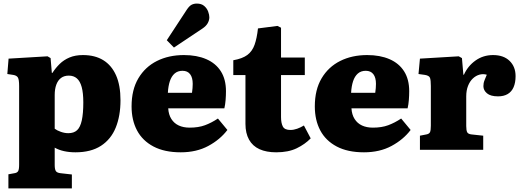

<svg xmlns="http://www.w3.org/2000/svg" viewBox="-20 -838 2914 1074"><path d="M27 216V137L60 131Q75 129 81 120Q87 111 87 83V-357Q87 -393 80 -404.5Q73 -416 54 -419L21 -424L28 -510L246 -523L263 -513L270 -430H273Q291 -458 314 -480.5Q337 -503 369 -516.5Q401 -530 444 -530Q511 -530 557.5 -501.5Q604 -473 629 -417Q654 -361 654 -277Q654 -190 627.5 -124.5Q601 -59 545 -22.5Q489 14 402 14Q368 14 338.5 7.5Q309 1 286 -12V85Q286 109 292.5 119Q299 129 320 131L382 138V216ZM362 -93Q393 -93 411 -109.5Q429 -126 437.5 -164.5Q446 -203 446 -265Q446 -318 437 -351Q428 -384 410 -399.5Q392 -415 365 -415Q339 -415 321.5 -402Q304 -389 295 -364.5Q286 -340 286 -307V-118Q299 -108 320.5 -100.5Q342 -93 362 -93Z M991 14Q900 14 838.5 -18.5Q777 -51 746.5 -108.5Q716 -166 716 -243Q716 -336 754 -400Q792 -464 858 -497Q924 -530 1009 -530Q1081 -530 1134 -507Q1187 -484 1215.5 -439Q1244 -394 1244 -328Q1244 -304 1242 -278.5Q1240 -253 1235 -232H921Q923 -197 938.5 -172.5Q954 -148 980 -136Q1006 -124 1041 -124Q1090 -124 1126.5 -137.5Q1163 -151 1199 -175L1252 -111Q1211 -57 1145 -21.5Q1079 14 991 14ZM919 -319H1054Q1056 -333 1057 -345Q1058 -357 1058 -369Q1058 -404 1043.5 -423Q1029 -442 1001 -442Q974 -442 956.5 -426.5Q939 -411 930 -383.5Q921 -356 919 -319ZM953 -572 913 -613 1025 -784Q1039 -805 1052 -811.5Q1065 -818 1081 -818Q1107 -818 1122.5 -804.5Q1138 -791 1144.5 -773Q1151 -755 1151 -741Q1151 -725 1142 -708.5Q1133 -692 1112 -678Z M1525 14Q1470 14 1431.5 -3.5Q1393 -21 1373 -57Q1353 -93 1353 -145V-418H1285V-501Q1336 -510 1363.5 -530.5Q1391 -551 1404 -587.5Q1417 -624 1423 -679L1532 -693L1552 -683V-516H1685V-418H1552V-183Q1552 -150 1562 -130.5Q1572 -111 1604 -111Q1623 -111 1642.5 -118Q1662 -125 1680 -136L1718 -64Q1686 -31 1639.5 -8.5Q1593 14 1525 14Z M2016 14Q1925 14 1863.5 -18.5Q1802 -51 1771.5 -108.5Q1741 -166 1741 -243Q1741 -336 1779 -400Q1817 -464 1883 -497Q1949 -530 2034 -530Q2106 -530 2159 -507Q2212 -484 2240.5 -439Q2269 -394 2269 -328Q2269 -304 2267 -278.5Q2265 -253 2260 -232H1946Q1948 -197 1963.5 -172.5Q1979 -148 2005 -136Q2031 -124 2066 -124Q2115 -124 2151.5 -137.5Q2188 -151 2224 -175L2277 -111Q2236 -57 2170 -21.5Q2104 14 2016 14ZM1944 -319H2079Q2081 -333 2082 -345Q2083 -357 2083 -369Q2083 -404 2068.5 -423Q2054 -442 2026 -442Q1999 -442 1981.5 -426.5Q1964 -411 1955 -383.5Q1946 -356 1944 -319Z M2329 0V-79L2365 -86Q2381 -89 2385.5 -99Q2390 -109 2390 -135V-357Q2390 -389 2385.5 -402Q2381 -415 2357 -419L2321 -424L2329 -510L2546 -523L2564 -513L2572 -420H2575Q2597 -469 2640 -499.5Q2683 -530 2738 -530Q2797 -530 2830.5 -497.5Q2864 -465 2864 -412Q2864 -376 2853 -350.5Q2842 -325 2820 -312Q2798 -299 2766 -299Q2724 -299 2704 -316Q2684 -333 2684 -356Q2684 -365 2685.5 -373Q2687 -381 2691.5 -392Q2696 -403 2703 -420Q2683 -426 2662.5 -420.5Q2642 -415 2625 -399Q2608 -383 2598 -357.5Q2588 -332 2588 -299V-133Q2588 -108 2593.5 -98Q2599 -88 2618 -86L2683 -79V0Z"/></svg>

Font: Literata 18pt ExtraBold
Style: Regular
Weight: 800
Designer: Latin by Veronika Burian and Jose Scaglione. Greek by Irene Vlachou. Cyrillic by Vera Evstafieva.
Foundry: TypeTogether
Version: Version 3.103;gftools[0.9.29]